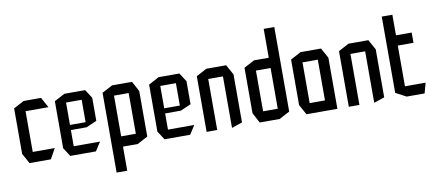

<svg xmlns="http://www.w3.org/2000/svg" viewBox="-80 -1058 3550 1569"><g transform="rotate(-10 1695.5 -274.0)"><path d="M89.4 0 43 -84.2V-85.2H313V-84.2L266.6 0ZM43 -85.2V-462L130 -508.3H131V-85.2ZM131 -423.1V-508.3H274.5L320.9 -424.1V-423.1Z M427.4 0 381 -72V-73H686.7V-72L640.4 0ZM381 -73V-462L468 -508.3H469V-73ZM469 -207V-249.7H598.7V-207.3ZM469 -435.4V-508.3H640.4L686.7 -436.4V-435.4ZM598.7 -207.3V-435.4H686.7V-245.3L599.7 -207.3Z M864.8 -423.1V-508.3H1029.5L1074.5 -424.1V-423.1ZM776.8 200V-83.7H777.8L864.8 0V200ZM849.6 0 776.8 -84.2V-85.2H986.5V0ZM776.8 -85.2V-462L863.8 -508.3H864.8V-85.2ZM986.5 0V-423.1H1074.5V-46.4L987.5 0Z M1209.4 0 1163 -72V-73H1468.7V-72L1422.4 0ZM1163 -73V-462L1250 -508.3H1251V-73ZM1251 -207V-249.7H1380.7V-207.3ZM1251 -435.4V-508.3H1422.4L1468.7 -436.4V-435.4ZM1380.7 -207.3V-435.4H1468.7V-245.3L1381.7 -207.3Z M1558.8 0V-462L1645.8 -508.3H1646.8V0ZM1768.9 3.8V-423.1H1856.9V-25.8L1769.9 3.8ZM1646.8 -423.1V-508.3H1810.5L1856.9 -424.1V-423.1Z M2251.2 -424.7 2164.2 -508.3V-747.8H2252.2V-424.7ZM2042.6 -423.1V-508.3H2190.6L2252.2 -424.1V-423.1ZM1999.6 0 1954.6 -84.2V-85.2H2164.2V0ZM1954.6 -85.2V-462L2041.6 -508.3H2042.6V-85.2ZM2164.2 0V-423.1H2252.2V-46.4L2165.2 0Z M2429 -423.1V-508.3H2597.6L2644 -424.1V-423.1ZM2387.4 0 2341 -84.2V-85.2H2556V0ZM2341 -85.2V-462L2428 -508.3H2429V-85.2ZM2556 0V-423.1H2644V0Z M2738.8 0V-462L2825.8 -508.3H2826.8V0ZM2948.9 3.8V-423.1H3036.9V-25.8L2949.9 3.8ZM2826.8 -423.1V-508.3H2990.5L3036.9 -424.1V-423.1Z M3131.8 -423.1V-679.2H3219.8V-508.3L3132.8 -423.1ZM3132.8 -423.1 3219.8 -508.3H3350V-423.1ZM3218.8 0 3131.8 -46.4V-423.1H3219.8V0ZM3219.8 0V-85.2H3390.7V-84.2L3367.7 0Z"/></g></svg>

Font: Foldit Thin
Style: Regular
Weight: 100
Designer: Sophia Tai
Foundry: Sophia Tai
Version: Version 1.003